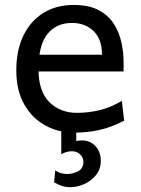

<svg xmlns="http://www.w3.org/2000/svg" viewBox="-20 -528 575 782"><path d="M482.9 -236.8H119.6V-305.2H395.5Q395.5 -368.2 361.1 -401.4Q326.7 -434.6 273.4 -434.6Q209.5 -434.6 173.1 -389.2Q136.7 -343.8 136.7 -246.6Q136.7 -156.2 180.9 -112.3Q225.1 -68.4 293 -68.4Q340.3 -68.4 386 -79.3Q431.6 -90.3 476.1 -117.2L485.8 -36.6Q434.1 -9.8 385.7 1.2Q337.4 12.2 280.8 12.2Q218.8 12.2 165.3 -16.6Q111.8 -45.4 79.1 -102.1Q46.4 -158.7 46.4 -241.7Q46.4 -322.8 75 -382.3Q103.5 -441.9 156 -474.9Q208.5 -507.8 280.8 -507.8Q341.3 -507.8 380.6 -487.3Q419.9 -466.8 442.4 -432.6Q464.8 -398.4 474.1 -357.2Q483.4 -315.9 483.4 -274.9Q483.4 -268.6 483.4 -256.1Q483.4 -243.7 482.9 -236.8ZM229.5 -24.4H290.5V46.4Q295.4 45.4 300.8 44.7Q306.2 43.9 314 43.9Q347.2 43.9 368.9 67.4Q390.6 90.8 390.6 127Q390.6 160.2 371.6 184.3Q352.5 208.5 323.7 221.4Q294.9 234.4 266.1 234.4Q247.1 234.4 231.2 228.8Q215.3 223.1 200.2 214.8L205.1 166Q225.1 180.7 253.9 180.7Q275.9 180.7 297.4 169.9Q318.8 159.2 319.8 131.8Q319.3 112.8 305.9 100.3Q292.5 87.9 272.5 87.9Q260.7 87.9 249 91.6Q237.3 95.2 229.5 100.1Z"/></svg>

Font: Andika LitF DSA DSG
Style: Regular
Weight: 400
Designer: Victor Gaultney, Annie Olsen, Julie Remington, Don Collingsworth, Eric Hays, Becca Hirsbrunner
Foundry: SIL International
Version: Version 6.200 ; LitF DSA DSG; ttfautohint (v1.8.3.10-c5d8)